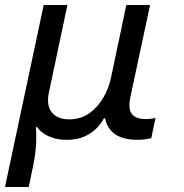

<svg xmlns="http://www.w3.org/2000/svg" viewBox="-55 -550 737 769"><path d="M60 199H-35L120 -530H215L141 -180Q130 -128 152.5 -100Q175 -72 222 -72Q269 -72 303.5 -97Q338 -122 360 -161Q382 -200 390 -241L451 -530H546L467 -160Q460 -126 466 -107.5Q472 -89 488.5 -81Q505 -73 528 -73Q546 -73 557 -75.5Q568 -78 568 -78L551 3Q551 3 545 4.5Q539 6 526.5 8Q514 10 496 10Q438 10 406 -12.5Q374 -35 366 -76H361Q361 -76 353.5 -63Q346 -50 328.5 -33Q311 -16 282.5 -3Q254 10 213 10Q179 10 156 2Q133 -6 119 -16Q105 -26 99 -34Q93 -42 93 -42L89 -40Q91 -11 90 15Q89 41 86 65.5Q83 90 77 118Z"/></svg>

Font: Be Vietnam Pro Variable Thin
Style: Italic
Weight: 100
Italic angle: -12°
Designer: Lam Bao, Tony Le, Vietanh Nguyen
Foundry: Yellow Type Foundry
Version: Version 1.002